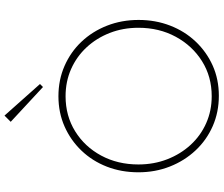

<svg xmlns="http://www.w3.org/2000/svg" viewBox="-88 -872 970 833"><g transform="rotate(-90 396.5 -455.0)"><path d="M398 10Q327 10 266.5 -16.5Q206 -43 161 -91Q116 -139 91 -202.5Q66 -266 66 -339Q66 -413 90.5 -476Q115 -539 160 -586Q205 -633 265 -659.5Q325 -686 396 -686Q467 -686 527.5 -659.5Q588 -633 632.5 -586Q677 -539 702 -475.5Q727 -412 727 -338Q727 -265 702.5 -201.5Q678 -138 633 -90.5Q588 -43 528.5 -16.5Q469 10 398 10ZM396 -21Q481 -21 548 -63Q615 -105 654 -177Q693 -249 693 -339Q693 -406 670.5 -463.5Q648 -521 608 -564Q568 -607 514 -631Q460 -655 396 -655Q311 -655 244 -613.5Q177 -572 138.5 -500.5Q100 -429 100 -339Q100 -272 122.5 -214Q145 -156 185 -112.5Q225 -69 279 -45Q333 -21 396 -21ZM436 -753 285 -893 312 -920 449 -766Z"/></g></svg>

Font: Outfit Thin Thin
Style: Regular
Weight: 250
Version: Version 1.100;gftools[0.9.27]